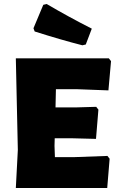

<svg xmlns="http://www.w3.org/2000/svg" viewBox="-20 -938 605 958"><path d="M213 -918Q320 -855 438 -795L408 -716L391 -712Q285 -739 153 -781L147 -797L196 -914ZM516 -160 527 -146 515 0H59L69 -190L59 -647H523L534 -633L521 -487L362 -493H259L257 -402H356L460 -405L471 -391L459 -245L343 -248H253L252 -210L254 -154H350Z"/></svg>

Font: Alegreya Sans SC Black
Style: Regular
Weight: 900
Designer: Juan Pablo del Peral
Foundry: Huerta Tipografica
Version: Version 2.007